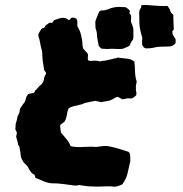

<svg xmlns="http://www.w3.org/2000/svg" viewBox="-20 -672 714 750"><path d="M666 -504Q659 -494 647 -491Q643 -491 638 -490.5Q633 -490 628 -490Q616 -490 603.5 -489.5Q591 -489 577 -485Q571 -484 565 -483.5Q559 -483 552 -483Q546 -483 541 -488Q536 -493 535 -499V-513Q537 -524 534 -531Q532 -536 531 -541Q530 -546 529 -550Q525 -565 524.5 -581Q524 -597 524 -613Q522 -630 530 -641Q532 -643 531.5 -647Q531 -651 535 -652Q547 -653 559.5 -652Q572 -651 585 -650Q597 -649 610 -648.5Q623 -648 634 -649Q642 -640 645 -630Q648 -620 657 -615Q657 -601 657.5 -586.5Q658 -572 659 -558Q658 -556 656.5 -553.5Q655 -551 653 -549Q653 -540 657 -533Q661 -526 666 -519ZM501 -524Q500 -517 494.5 -510.5Q489 -504 488 -496Q482 -490 474.5 -487.5Q467 -485 461 -482Q459 -481 454 -481Q442 -480 430 -481Q418 -482 406 -481Q399 -480 392 -481Q385 -482 376 -482L366 -492Q364 -502 362 -511.5Q360 -521 359 -530Q359 -548 354 -559Q352 -566 353 -572Q353 -576 352.5 -581Q352 -586 353 -590Q356 -598 359 -606.5Q362 -615 366 -623Q369 -631 378 -631Q389 -631 398 -634.5Q407 -638 416 -641Q430 -645 443 -645Q456 -645 469 -644Q476 -642 478 -639Q481 -637 484 -634Q487 -631 488 -626Q487 -625 486.5 -624Q486 -623 485 -622Q486 -621 486.5 -619.5Q487 -618 489 -616Q493 -613 492 -601Q491 -589 492 -585Q494 -582 495.5 -578Q497 -574 498 -570Q501 -564 501 -554ZM514 -353Q513 -346 511.5 -340Q510 -334 511 -327Q510 -321 512 -314.5Q514 -308 512 -300Q507 -294 500 -290Q493 -286 482 -288Q474 -288 469 -286Q467 -285 463.5 -285Q460 -285 458 -284Q453 -287 448.5 -289.5Q444 -292 439 -294Q432 -292 425 -287.5Q418 -283 408 -279Q402 -278 394 -276.5Q386 -275 375 -273Q370 -274 364 -275.5Q358 -277 352 -278Q342 -276 331 -274Q320 -272 309 -269Q304 -265 291 -262.5Q278 -260 265.5 -256.5Q253 -253 247 -247Q244 -240 241 -222.5Q238 -205 232 -197Q229 -194 225.5 -191.5Q222 -189 217 -186Q216 -184 215.5 -182Q215 -180 215 -177Q216 -172 216.5 -166Q217 -160 218 -154Q229 -142 239.5 -129Q250 -116 256 -101Q276 -96 307 -98Q338 -100 357 -98Q361 -99 367 -99.5Q373 -100 379 -101Q396 -103 408 -100Q428 -96 446 -90.5Q464 -85 482 -79Q488 -73 488 -68Q489 -62 489 -56Q489 -50 489 -43Q484 -21 479 2Q474 25 460 45Q458 49 454 50Q450 51 446 53Q434 58 424 57Q409 55 394 56Q379 57 363 57Q347 57 330.5 56Q314 55 297 52Q292 50 286 51.5Q280 53 273 53Q252 50 228 47Q206 44 183 44Q176 44 168.5 42Q161 40 155 38Q147 34 138.5 31Q130 28 122 24Q116 22 117 17.5Q118 13 112 9Q104 6 97 -6Q93 -10 91.5 -15Q90 -20 84 -26L72 -38Q68 -44 65 -50.5Q62 -57 61 -64Q60 -70 59.5 -77Q59 -84 57 -90Q57 -98 54 -102Q50 -106 50 -110.5Q50 -115 48 -120Q46 -129 43 -137L46 -154Q45 -157 43.5 -159.5Q42 -162 40 -166Q40 -170 40.5 -175Q41 -180 41 -184Q41 -189 42.5 -192.5Q44 -196 45 -200Q46 -205 47 -209.5Q48 -214 49 -218Q51 -223 53.5 -227.5Q56 -232 57 -236Q56 -244 60.5 -251Q65 -258 70 -265Q79 -275 80.5 -285Q82 -295 91 -305Q96 -306 100.5 -307Q105 -308 112 -309Q114 -311 115.5 -313.5Q117 -316 118 -319Q123 -323 126 -327Q129 -331 133 -335Q152 -348 152 -367Q155 -377 160 -384Q160 -389 157 -392Q154 -395 152 -400Q151 -407 150 -416Q149 -425 147 -434Q146 -442 145.5 -449.5Q145 -457 145 -465Q144 -468 144 -471.5Q144 -475 143 -477Q139 -490 137 -503.5Q135 -517 130 -530V-537Q131 -539 131 -540.5Q131 -542 132 -543Q138 -552 138 -553Q143 -562 148.5 -562.5Q154 -563 155 -567Q157 -573 166 -578Q168 -580 170 -581Q172 -582 174 -583H184L191 -593Q202 -597 212.5 -600.5Q223 -604 237 -601Q238 -600 240.5 -599Q243 -598 245 -596Q251 -591 255 -598Q255 -599 255.5 -599Q256 -599 256 -600Q259 -603 262.5 -603Q266 -603 269 -603Q282 -599 282 -590V-573Q282 -573 282 -571.5Q282 -570 283 -568Q288 -560 291.5 -551.5Q295 -543 297 -534Q299 -525 300.5 -516.5Q302 -508 302 -498Q302 -494 303 -490.5Q304 -487 305 -482Q308 -478 312 -474.5Q316 -471 320 -466Q325 -460 323.5 -452.5Q322 -445 324 -437Q326 -436 328 -435Q330 -434 332 -434Q342 -435 351.5 -435Q361 -435 370 -432Q377 -434 384.5 -434.5Q392 -435 398 -437L421 -442Q417 -442 423.5 -443Q430 -444 430 -444H432L434 -445Q438 -447 440 -447Q449 -446 457.5 -445Q466 -444 475 -443Q492 -442 505 -431Q507 -412 507.5 -392Q508 -372 514 -353Z"/></svg>

Font: Daruma Drop One
Style: Regular
Weight: 400
Designer: Maniackers Design
Version: Version 1.000